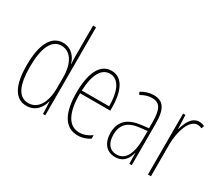

<svg xmlns="http://www.w3.org/2000/svg" viewBox="-124 -1094 1680 1437"><g transform="rotate(30 716.0 -375.0)"><path d="M195 10C276 10 316 -52 328 -106H330L334 0H354V-760H328V-497C328 -475 329 -454 330 -429H328C317 -479 274 -537 199 -537C102 -537 46 -440 46 -256C46 -82 96 10 195 10ZM197 -15C109 -15 73 -104 73 -256C73 -424 117 -512 200 -512C280 -512 328 -432 328 -315V-221C328 -97 281 -15 197 -15Z M619 -537C518 -537 471 -429 471 -264C471 -94 523 10 638 10C679 10 714 -3 742 -22V-52C707 -27 673 -15 638 -15C543 -15 496 -106 497 -273H758V-301C758 -421 724 -537 619 -537ZM619 -512C702 -512 735 -414 734 -297H498C504 -442 549 -512 619 -512Z M981 -537C947 -537 908 -525 876 -505L887 -483C924 -505 957 -512 981 -512C1048 -512 1075 -475 1075 -355V-304L1014 -297C904 -284 842 -234 842 -129C842 -57 877 10 961 10C1037 10 1065 -43 1077 -93H1079L1080 0H1101V-358C1101 -489 1065 -537 981 -537ZM1013 -274 1076 -281V-220C1076 -97 1045 -12 961 -12C903 -12 868 -54 868 -129C868 -217 914 -263 1013 -274Z M1378 -535C1311 -535 1283 -462 1268 -409H1266L1261 -527H1241V0H1267V-277C1267 -380 1305 -509 1378 -509C1392 -509 1407 -504 1415 -500L1423 -524C1409 -532 1391 -535 1378 -535Z"/></g></svg>

Font: Noto Sans Georgian ExtraCondensed Thin
Style: Regular
Weight: 100
Width: 2
Designer: Monotype Design Team, Akaki Razmadze
Foundry: Google LLC
Version: Version 2.005